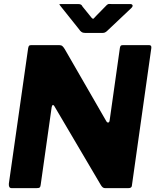

<svg xmlns="http://www.w3.org/2000/svg" viewBox="-20 -976 805 996"><path d="M753 -742Q767 -742 765 -727L664 -12Q663 0 645 0H525Q518 0 512.5 -4.5Q507 -9 502 -18L261 -427Q258 -432 254 -431Q250 -430 248 -420L191 -17Q190 -7 186 -3.5Q182 0 169 0H41Q31 0 28 -7Q25 -14 26 -24L126 -726Q128 -736 131 -739Q134 -742 144 -742H287Q298 -742 304 -736.5Q310 -731 316 -721L531 -348Q536 -339 542 -340.5Q548 -342 549 -353L602 -728Q604 -737 607 -739.5Q610 -742 620 -742ZM534 -950Q541 -956 545.5 -955.5Q550 -955 559 -955H655Q665 -955 667.5 -949Q670 -943 661 -934L534 -814Q528 -809 523 -807Q518 -805 508 -805H423Q410 -805 402.5 -810.5Q395 -816 391 -823L296 -942Q291 -949 288.5 -952Q286 -955 295 -955H385Q395 -955 400 -952Q405 -949 408 -942L451 -889Q461 -875 466 -880Q471 -885 482 -897Z"/></svg>

Font: Libre Franklin ExtraBold
Style: Italic
Weight: 800
Italic angle: -8°
Designer: Pablo Impallari, Rodrigo Fuenzalida, Nhung Nguyen
Foundry: Impallari Type
Version: Version 3.000